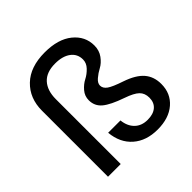

<svg xmlns="http://www.w3.org/2000/svg" viewBox="-192 -891 1059 1059"><g transform="rotate(-45 338.0 -361.0)"><path d="M242 -171H338Q343 -123 371.5 -95Q400 -67 447 -67Q491 -67 515.5 -88Q540 -109 540 -147Q540 -182 518.5 -203Q497 -224 442 -243Q361 -271 327 -299.5Q293 -328 293 -373Q293 -406 314.5 -431Q336 -456 361.5 -469Q387 -482 408.5 -504.5Q430 -527 430 -555Q430 -598 396.5 -623Q363 -648 305 -648Q237 -648 203 -610.5Q169 -573 169 -506V0H70V-515Q70 -612 132.5 -672Q195 -732 308 -732Q412 -732 470.5 -684.5Q529 -637 529 -565Q529 -526 508 -497.5Q487 -469 461.5 -455.5Q436 -442 415 -424Q394 -406 394 -387Q394 -365 416.5 -349Q439 -333 502 -312Q575 -287 607.5 -249Q640 -211 640 -154Q640 -80 588 -35Q536 10 448 10Q360 10 305 -38Q250 -86 242 -171Z"/></g></svg>

Font: AWOL-DM Medium
Style: Regular
Weight: 500
Designer: Colophon Foundry, Jonny Pinhorn, Mikhail Sharanda
Foundry: Colophon Foundry
Version: Version 1.000;Glyphs 3.2.3 (3260)